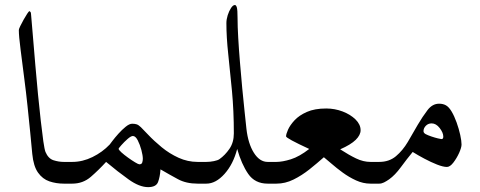

<svg xmlns="http://www.w3.org/2000/svg" viewBox="-20 -747 1954 781"><path d="M304.7 -44.4Q304.7 -27.8 298.3 -13.9Q292 0 265.6 0H239.3Q208.5 0 180.9 -9.3Q153.3 -18.6 134.8 -44.7Q116.2 -70.8 111.3 -120.6Q107.9 -158.2 102.8 -209.5Q97.7 -260.7 91.8 -316.9Q85.9 -373 79.1 -424.8Q70.8 -490.7 63.7 -545.4Q56.6 -600.1 56.6 -625Q56.6 -628.9 62.5 -641.1Q68.4 -653.3 76.2 -667.2Q84 -681.2 90.8 -691.4Q97.7 -701.7 99.6 -701.7Q100.6 -701.7 103.5 -698.7Q106.4 -695.8 106.4 -687.5Q109.9 -647.9 114.3 -594.5Q118.7 -541 123.8 -481.4Q128.9 -421.9 134.5 -363.8Q140.1 -305.7 145.8 -256.1Q151.4 -206.5 156.2 -172.6Q161.1 -138.7 165 -128.9Q176.3 -102.1 197.5 -95.2Q218.8 -88.4 239.3 -88.4H265.6Q292 -88.4 298.3 -74.7Q304.7 -61 304.7 -44.4Z M849.1 -44.4Q849.1 -27.8 842.8 -13.9Q836.4 0 810.1 0H783.7Q737.3 0 703.9 -18.1Q670.4 -36.1 632.8 -58.1Q630.9 -27.8 623 -6.8Q615.2 14.2 582.5 14.2Q546.9 14.2 503.2 -17.1Q459.5 -48.3 411.6 -88.4Q381.3 -55.2 349.4 -27.6Q317.4 0 273.9 0H248Q221.2 0 215.1 -13.9Q209 -27.8 209 -44.4Q209 -61 215.1 -74.7Q221.2 -88.4 248 -88.4H273.9Q315.9 -88.4 356.2 -108.2Q396.5 -127.9 426.3 -159.2Q427.2 -160.6 437.3 -173.8Q447.3 -187 461.7 -203.1Q476.1 -219.2 491.2 -231.4Q506.3 -243.7 517.6 -243.7Q528.8 -243.7 536.1 -241.2Q543.5 -238.8 553.2 -229.5Q563 -220.2 582 -199.7Q606.4 -173.8 637.9 -147.9Q669.4 -122.1 706.5 -105.2Q743.7 -88.4 783.7 -88.4H810.1Q836.4 -88.4 842.8 -74.7Q849.1 -61 849.1 -44.4ZM561 -101.1Q561 -114.3 555.2 -136.5Q549.3 -158.7 540.3 -176.3Q531.2 -193.8 520.5 -193.8Q512.7 -193.8 498.8 -181.6Q484.9 -169.4 473.6 -156.5Q462.4 -143.6 462.4 -142.1Q462.4 -137.7 473.6 -127.4Q484.9 -117.2 500.5 -106Q516.1 -94.7 529.5 -86.7Q543 -78.6 546.9 -78.6Q556.6 -78.6 558.8 -86.7Q561 -94.7 561 -101.1Z M1135.3 -44.4Q1135.3 -27.8 1129.2 -13.9Q1123 0 1096.2 0H1068.8Q1017.1 0 989.7 -39.6Q962.4 -79.1 944.8 -141.1Q928.7 -79.1 893.3 -39.6Q857.9 0 819.3 0H793.5Q766.6 0 760.5 -13.9Q754.4 -27.8 754.4 -44.4Q754.4 -61 760.5 -74.7Q766.6 -88.4 793.5 -88.4H819.3Q834.5 -88.4 850.1 -91.6Q865.7 -94.7 872.6 -99.6Q895.5 -115.7 913.3 -141.6Q931.2 -167.5 931.2 -204.6Q931.2 -295.9 923.6 -376.7Q916 -457.5 908.4 -526.9Q900.9 -596.2 900.9 -652.8Q900.9 -668 906.2 -685.1Q911.6 -702.1 919.7 -714.4Q927.7 -726.6 935.5 -726.6Q940.4 -726.6 943.4 -716.8Q946.3 -707 946.3 -673.8Q946.3 -640.6 949 -593.5Q951.7 -546.4 956.1 -493.4Q960.4 -440.4 965.3 -388.7Q970.2 -336.9 974.9 -293.5Q979.5 -250 982.4 -223.1Q989.3 -162.6 1012.7 -125.5Q1036.1 -88.4 1068.8 -88.4H1096.2Q1123 -88.4 1129.2 -74.7Q1135.3 -61 1135.3 -44.4Z M1552.2 -44.4Q1552.2 -27.8 1545.9 -13.9Q1539.6 0 1513.2 0H1486.8Q1457 0 1428.2 -13.2Q1399.4 -26.4 1373.8 -45.2Q1348.1 -64 1328.4 -81.3Q1308.6 -98.6 1297.4 -107.4Q1270 -83 1238.8 -58.1Q1207.5 -33.2 1173.8 -16.6Q1140.1 0 1104.5 0H1078.6Q1051.8 0 1045.7 -13.9Q1039.6 -27.8 1039.6 -44.4Q1039.6 -61 1045.7 -74.7Q1051.8 -88.4 1078.6 -88.4H1104.5Q1128.9 -88.4 1163.3 -99.1Q1197.8 -109.9 1237.8 -141.1Q1143.6 -184.6 1143.6 -192.4Q1143.6 -201.2 1151.6 -219.5Q1159.7 -237.8 1178.2 -257.8Q1196.8 -277.8 1228.3 -291.7Q1259.8 -305.7 1307.1 -305.7Q1341.8 -305.7 1373.8 -293.5Q1405.8 -281.2 1426.3 -261Q1446.8 -240.7 1446.8 -217.3Q1446.8 -197.8 1427 -178.2Q1407.2 -158.7 1363.8 -139.6Q1398.9 -116.7 1428.5 -102.5Q1458 -88.4 1486.8 -88.4H1513.2Q1539.6 -88.4 1545.9 -74.7Q1552.2 -61 1552.2 -44.4Z M1857.4 -159.2Q1857.4 -147 1847.7 -125.2Q1837.9 -103.5 1824.2 -85.7Q1810.5 -67.9 1797.9 -67.9Q1782.7 -67.9 1757.8 -77.6Q1732.9 -87.4 1706.3 -101.6Q1679.7 -115.7 1658.7 -128.9Q1633.8 -98.6 1610.4 -66.7Q1586.9 -34.7 1563 -17.6Q1551.8 -9.8 1542 -4.9Q1532.2 0 1522.5 0H1496.6Q1469.7 0 1463.6 -13.9Q1457.5 -27.8 1457.5 -44.4Q1457.5 -61 1463.6 -74.7Q1469.7 -88.4 1496.6 -88.4H1522.5Q1563 -88.4 1590.6 -111.6Q1618.2 -134.8 1638.9 -169.7Q1659.7 -204.6 1679.2 -239.3Q1698.7 -272.5 1718.8 -298.8Q1738.8 -325.2 1766.1 -325.2Q1782.2 -325.2 1793.9 -318.6Q1805.7 -312 1816.4 -294.4Q1828.1 -274.9 1837.4 -248.8Q1846.7 -222.7 1852.1 -198.2Q1857.4 -173.8 1857.4 -159.2ZM1783.2 -191.4Q1783.2 -207 1768.6 -226.1Q1753.9 -245.1 1735.8 -245.1Q1721.7 -245.1 1712.2 -235.4Q1702.6 -225.6 1702.6 -212.9Q1702.6 -210.9 1704.1 -208Q1705.6 -205.1 1710.9 -201.7Q1720.2 -196.8 1734.6 -191.9Q1749 -187 1761.2 -184.1Q1773.4 -181.2 1775.9 -181.2Q1783.2 -181.2 1783.2 -191.4Z"/></svg>

Font: Rohingya Solluk
Style: Regular
Weight: 400
Designer: SIL International
Foundry: SIL International
Version: Version 1.001